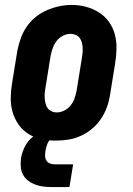

<svg xmlns="http://www.w3.org/2000/svg" viewBox="-20 -561 540 777"><path d="M206 8Q176 8 147.5 2Q119 -4 95 -19Q71 -34 55 -57Q39 -80 31 -107.5Q23 -135 23.5 -165Q24 -195 29 -225L50 -355Q55 -380 63.5 -404.5Q72 -429 87 -451.5Q102 -474 123.5 -491.5Q145 -509 169.5 -519.5Q194 -530 219 -535.5Q244 -541 270 -541Q300 -541 328 -533.5Q356 -526 380 -511Q404 -496 420.5 -473Q437 -450 444.5 -422.5Q452 -395 451.5 -365Q451 -335 446 -305L425 -175Q421 -150 412 -125.5Q403 -101 388 -79Q373 -57 352 -39.5Q331 -22 306.5 -11Q282 0 256.5 4Q231 8 206 8ZM209 -106Q225 -106 240 -113.5Q255 -121 265.5 -134Q276 -147 281.5 -162.5Q287 -178 290 -194L311 -324Q313 -335 314 -346Q315 -357 314.5 -368Q314 -379 311 -389.5Q308 -400 302 -408Q296 -416 286 -420Q276 -424 265 -424Q249 -424 234 -416Q219 -408 209 -395Q199 -382 193.5 -366.5Q188 -351 185 -336L164 -206Q162 -195 161 -184Q160 -173 161 -162.5Q162 -152 164.5 -141.5Q167 -131 173 -123Q179 -115 188.5 -110.5Q198 -106 209 -106ZM261 196H186Q169 196 152 193.5Q135 191 120 185Q105 179 92.5 169Q80 159 72.5 144.5Q65 130 64 113Q63 96 65 79Q69 56 80 33.5Q91 11 110 -5Q129 -21 152.5 -28Q176 -35 200 -35L194 0Q186 0 180.5 6.5Q175 13 172 20.5Q169 28 167 35Q165 42 164 50Q162 60 162.5 70.5Q163 81 168 89Q173 97 182 100.5Q191 104 201 104H276Z"/></svg>

Font: Iosevka Curly Heavy Oblique
Style: Regular
Weight: 900
Italic angle: -9°
Monospace: yes
Designer: Belleve Invis
Foundry: Belleve Invis
Version: Version 11.1.0; ttfautohint (v1.8.3)